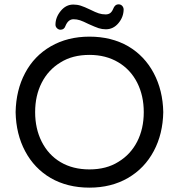

<svg xmlns="http://www.w3.org/2000/svg" viewBox="-20 -863 833 894"><path d="M215.8 -34.2Q139.6 -79.1 97.2 -158.7Q54.7 -238.3 52.7 -340.8Q54.7 -443.4 96.7 -522.5Q138.7 -602.5 216.8 -647.5Q294.9 -692.4 396.5 -692.4Q499 -692.4 577.1 -647.5Q653.3 -602.5 695.8 -522.5Q738.3 -442.4 740.2 -340.8Q738.3 -239.3 696.3 -160.2Q653.3 -79.1 575.7 -34.2Q498 10.7 396.5 10.7Q293.9 10.7 215.8 -34.2ZM173.8 -204.1Q205.1 -141.6 262.2 -107.9Q319.3 -74.2 396.5 -74.2Q475.6 -74.2 531.2 -109.4Q587.9 -143.6 618.7 -203.6Q649.4 -263.7 649.4 -340.8Q649.4 -417 619.1 -477.5Q587.9 -539.1 530.3 -573.2Q472.7 -607.4 396.5 -607.4Q317.4 -607.4 261.7 -572.3Q205.1 -538.1 174.3 -478Q143.6 -418 143.6 -340.8Q143.6 -264.6 173.8 -204.1ZM321.3 -841.8Q339.8 -841.8 356.4 -836.4Q373 -831.1 399.4 -818.4Q424.8 -805.7 439.9 -800.8Q455.1 -795.9 471.7 -795.9Q484.4 -795.9 492.7 -801.8Q501 -807.6 506.8 -821.3Q514.6 -842.8 532.2 -842.8Q542 -842.8 548.3 -836.4Q554.7 -830.1 555.7 -820.3Q555.7 -784.2 531.7 -755.4Q507.8 -726.6 472.7 -726.6Q455.1 -726.6 439 -731.9Q422.9 -737.3 392.6 -751Q367.2 -763.7 352.5 -768.6Q337.9 -773.4 322.3 -773.4Q297.9 -773.4 285.2 -743.2Q279.3 -724.6 261.7 -724.6Q252.9 -724.6 245.6 -731.4Q238.3 -738.3 238.3 -748Q238.3 -782.2 262.7 -812Q287.1 -841.8 321.3 -841.8Z"/></svg>

Font: jf-openhuninn-2.0
Style: Regular
Weight: 400
Designer: [Kosugi Maru]
Designed by MOTOYA      

[Varela Round]
Joe Prince (Latin component); Avraham Cornfeld (Hebrew component)
Foundry: justfont CO.,LTD.
Version: 2.0